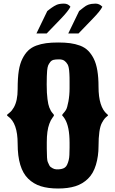

<svg xmlns="http://www.w3.org/2000/svg" viewBox="-20 -1013 646 1078"><path d="M306.2 45.4Q250 45.4 209 32.5Q168 19.5 138.2 -9.8Q79.1 -67.4 79.1 -205.6Q79.1 -322.8 24.9 -359.9Q16.6 -365.7 20.8 -369.6Q24.9 -373.5 35.6 -382.1Q46.4 -390.6 57.6 -409.7Q79.1 -447.3 79.1 -512.2Q79.1 -577.6 85.7 -617.2Q92.3 -656.7 106 -683.6Q119.6 -710.9 137.9 -728.8Q156.2 -746.6 183.1 -756.8Q210 -766.6 239 -770.5Q268.1 -774.4 306.6 -774.4Q345.2 -774.4 374 -770.5Q402.8 -766.6 429.7 -756.8Q456.5 -746.6 474.6 -728.5Q492.7 -710.4 506.3 -683.6Q533.2 -630.4 533.2 -525.9Q533.2 -412.6 581.1 -372.1Q586.9 -367.7 586.9 -366.2Q586.9 -364.3 580.6 -359.4Q574.2 -354.5 567.9 -347.4Q561.5 -340.3 552.2 -323.2Q533.2 -288.1 533.2 -191.4Q533.2 -136.7 518.6 -87.6Q503.9 -38.6 474.1 -9.8Q444.3 19.5 403.3 32.5Q362.3 45.4 306.2 45.4ZM323.7 -64Q347.7 -68.4 356.4 -87.4Q368.7 -113.3 369.6 -143.6Q370.6 -173.8 370.6 -183.6V-210.9Q370.6 -302.7 343.8 -345.7Q337.4 -356 333.5 -359.9Q329.1 -363.8 329.1 -366.2Q329.1 -370.1 336.2 -377.4Q343.3 -384.8 350.1 -395.5Q357.4 -407.2 364 -442.9Q370.6 -478.5 370.6 -517.1Q370.6 -543 370.6 -556.2Q370.6 -569.3 370.4 -578.1Q370.1 -586.9 369.6 -598.6Q367.7 -638.2 359.6 -651.4Q351.6 -664.6 342.8 -670.9Q332 -679.7 311.5 -679.7Q291 -679.7 279.8 -676.8Q267.6 -672.9 261.7 -664.1Q254.4 -654.8 250.5 -645.8Q246.6 -636.7 244.6 -616.2Q243.7 -603.5 242.9 -584.5Q242.2 -565.4 242.2 -539.6Q242.2 -488.3 246.6 -456.5Q250.5 -425.3 256.8 -409.7Q265.1 -388.7 274.2 -378.9Q283.2 -369.1 283.2 -366.2Q283.2 -362.8 274.2 -351.3Q265.1 -339.8 256.8 -317.4Q242.7 -279.3 242.7 -214.8V-178.2Q242.7 -115.7 248 -104L256.3 -85.9Q259.8 -78.6 264.4 -75.4Q269 -72.3 275.4 -68.4Q292.5 -58.1 323.7 -64ZM363.3 -825.2 424.3 -951.2Q432.1 -957 447.8 -969.7Q463.4 -982.4 475.1 -986.3Q493.7 -992.7 516.1 -992.7Q538.1 -992.7 554.7 -975.1Q543 -951.2 500.5 -907.7L420.9 -825.2ZM184.6 -825.2 245.6 -951.2Q250 -955.1 261.5 -963.4Q272.9 -971.7 271 -970.2Q274.9 -973.1 283.7 -978.5Q292.5 -983.9 298.8 -986.3Q314.9 -992.7 338.9 -992.7Q362.3 -992.7 375.5 -975.1Q362.8 -950.2 321.8 -907.7L242.2 -825.2Z"/></svg>

Font: Sancreek
Style: Regular
Weight: 400
Designer: Vernon Adams
Foundry: Vernon Adams
Version: Version 1.100; ttfautohint (v1.8.4.7-5d5b)